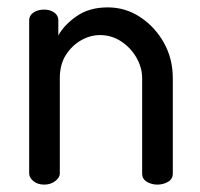

<svg xmlns="http://www.w3.org/2000/svg" viewBox="-20 -500 542 520"><path d="M100 0Q82 0 70.5 -9.5Q59 -19 59 -30V-445Q59 -458 70.5 -466Q82 -474 100 -474Q116 -474 127 -466Q138 -458 138 -445V-404Q154 -433 188 -456.5Q222 -480 272 -480Q320 -480 360 -453.5Q400 -427 424 -384Q448 -341 448 -288V-30Q448 -15 435 -7.5Q422 0 406 0Q391 0 378 -7.5Q365 -15 365 -30V-288Q365 -317 349.5 -344Q334 -371 308 -388Q282 -405 251 -405Q224 -405 199 -390.5Q174 -376 158 -350.5Q142 -325 142 -288V-30Q142 -19 129.5 -9.5Q117 0 100 0Z"/></svg>

Font: Dosis ExtraLight Medium
Style: Regular
Weight: 500
Version: Version 3.001; ttfautohint (v1.8.2)